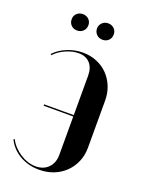

<svg xmlns="http://www.w3.org/2000/svg" viewBox="-129 -715 591 787"><g transform="rotate(20 167.0 -321.5)"><path d="M300.2 -350.5Q300.2 -383 288.8 -411.2Q277.2 -439.5 257 -460.1Q236.8 -480.8 208.9 -492.2Q181 -503.8 148.2 -503.8Q113 -503.8 80.1 -490.2Q47.2 -476.8 25 -453.2L29 -449.2Q47.2 -469.5 76.5 -482.5Q105.8 -495.5 132.2 -495.5Q163.8 -495.5 181.8 -476.1Q199.8 -456.8 199.8 -422.2V-76.8Q199.8 -41.5 179 -20.4Q158.2 0.8 124.2 0.8Q106.8 0.8 89.2 -4.9Q71.8 -10.5 55.9 -20.9Q40 -31.2 27 -45.1Q14 -59 6.2 -74.8L1.2 -72.5Q20 -34.2 57.4 -12.6Q94.8 9 142.2 9Q176.5 9 205.4 -2.5Q234.2 -14 255.2 -34.6Q276.2 -55.2 288.2 -83.1Q300.2 -111 300.2 -144.5ZM70.5 -244H220.5V-250H70.5ZM57.2 -616.8Q57.2 -600.8 67.6 -590.6Q78 -580.5 93.2 -580.5Q109.5 -580.5 119.9 -590.9Q130.2 -601.2 130.2 -616.8Q130.2 -632 119.8 -642Q109.2 -652 93.2 -652Q78 -652 67.6 -642Q57.2 -632 57.2 -616.8ZM167.8 -616.8Q167.8 -601.5 178.1 -591Q188.5 -580.5 204.5 -580.5Q220 -580.5 230.4 -590.5Q240.8 -600.5 240.8 -616.8Q240.8 -632 230.2 -642Q219.8 -652 204.5 -652Q188.5 -652 178.1 -641.6Q167.8 -631.2 167.8 -616.8Z"/></g></svg>

Font: Moniqa Black
Style: Regular
Weight: 900
Designer: Rajesh Rajput
Foundry: Rajesh Rajput
Version: Version 1.000